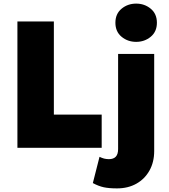

<svg xmlns="http://www.w3.org/2000/svg" viewBox="-20 -819 937 1064"><path d="M76.5 0V-700H278.5V-184H543.5V0ZM628.5 225Q584.5 225 555.2 218.8Q526 212.5 494.5 195.5L531.5 50Q544.5 56.5 557 59.8Q569.5 63 583.5 63Q609 63 621.8 49.2Q634.5 35.5 634.5 7V-520H834.5V18Q834.5 79 808.5 125.8Q782.5 172.5 736 198.8Q689.5 225 628.5 225ZM734.5 -587Q688 -587 653.8 -615.2Q619.5 -643.5 619.5 -693Q619.5 -742.5 653.8 -770.8Q688 -799 734.5 -799Q781 -799 815.2 -770.8Q849.5 -742.5 849.5 -693Q849.5 -643.5 815.2 -615.2Q781 -587 734.5 -587Z"/></svg>

Font: Geologica Roman Black
Style: Regular
Weight: 900
Designer: Sindre Bremnes, Frode Helland
Foundry: Monokrom Skriftforlag AS
Version: Version 1.010;gftools[0.9.28]